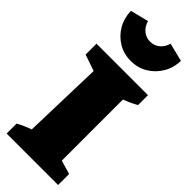

<svg xmlns="http://www.w3.org/2000/svg" viewBox="-300 -965 997 997"><g transform="rotate(45 199.0 -466.0)"><path d="M8 0V-73Q45 -94 85 -107L98 -549L8 -580V-660H386V-587Q351 -567 310 -552V-103L386 -81V0ZM197 -722Q146 -722 105 -746.5Q64 -771 39.5 -813Q15 -855 14 -907L114 -932Q123 -901 145 -882.5Q167 -864 197 -864Q227 -864 249.5 -882.5Q272 -901 280 -932L381 -907Q380 -855 355 -813Q330 -771 289 -746.5Q248 -722 197 -722Z"/></g></svg>

Font: Piazzolla Black
Style: Regular
Weight: 900
Designer: Juan Pablo del Peral
Foundry: Huerta Tipografica
Version: Version 1.330